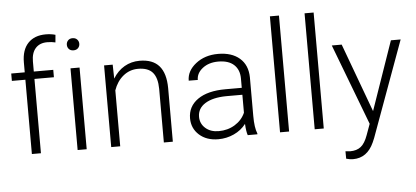

<svg xmlns="http://www.w3.org/2000/svg" viewBox="-59 -892 2681 1237"><g transform="rotate(-5 1281.5 -273.0)"><path d="M118.2 0V-480.5H30.8V-528.3H118.2V-592.3Q118.2 -673.3 159.4 -716.8Q200.7 -760.3 274.4 -760.3Q307.6 -760.3 336.4 -752L332 -703.1Q307.6 -709 278.8 -709Q230.5 -709 203.6 -679Q176.8 -648.9 176.8 -593.8V-528.3H302.7V-480.5H176.8V0Z M472.7 0H414.1V-528.3H472.7ZM403.8 -681.2Q403.8 -697.8 414.6 -709.2Q425.3 -720.7 443.8 -720.7Q462.4 -720.7 473.4 -709.2Q484.4 -697.8 484.4 -681.2Q484.4 -664.6 473.4 -653.3Q462.4 -642.1 443.8 -642.1Q425.3 -642.1 414.6 -653.3Q403.8 -664.6 403.8 -681.2Z M687 -528.3 689 -438Q718.8 -486.8 763.2 -512.5Q807.6 -538.1 861.3 -538.1Q946.3 -538.1 987.8 -490.2Q1029.3 -442.4 1029.8 -346.7V0H971.7V-347.2Q971.2 -418 941.7 -452.6Q912.1 -487.3 847.2 -487.3Q793 -487.3 751.2 -453.4Q709.5 -419.4 689.5 -361.8V0H631.3V-528.3Z M1514.2 0Q1505.4 -24.9 1502.9 -73.7Q1472.2 -33.7 1424.6 -12Q1377 9.8 1323.7 9.8Q1247.6 9.8 1200.4 -32.7Q1153.3 -75.2 1153.3 -140.1Q1153.3 -217.3 1217.5 -262.2Q1281.7 -307.1 1396.5 -307.1H1502.4V-367.2Q1502.4 -423.8 1467.5 -456.3Q1432.6 -488.8 1365.7 -488.8Q1304.7 -488.8 1264.6 -457.5Q1224.6 -426.3 1224.6 -382.3L1166 -382.8Q1166 -445.8 1224.6 -491.9Q1283.2 -538.1 1368.7 -538.1Q1457 -538.1 1508.1 -493.9Q1559.1 -449.7 1560.5 -370.6V-120.6Q1560.5 -43.9 1576.7 -5.9V0ZM1330.6 -42Q1389.2 -42 1435.3 -70.3Q1481.4 -98.6 1502.4 -146V-262.2H1397.9Q1310.5 -261.2 1261.2 -230.2Q1211.9 -199.2 1211.9 -145Q1211.9 -100.6 1244.9 -71.3Q1277.8 -42 1330.6 -42Z M1781.7 0H1723.1V-750H1781.7Z M2005.9 0H1947.3V-750H2005.9Z M2332 -84 2486.3 -528.3H2549.3L2323.7 89.8L2312 117.2Q2268.6 213.4 2177.7 213.4Q2156.7 213.4 2132.8 206.5L2132.3 158.2L2162.6 161.1Q2205.6 161.1 2232.2 139.9Q2258.8 118.7 2277.3 66.9L2303.2 -4.4L2104 -528.3H2168Z"/></g></svg>

Font: TypoPRO Roboto
Style: Regular
Weight: 300
Designer: Google
Version: Version 2.136; 2016